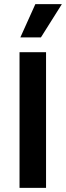

<svg xmlns="http://www.w3.org/2000/svg" viewBox="-20 -914 321 934"><path d="M75 0V-660H204V0ZM179 -732H79L152 -894H281Z"/></svg>

Font: Bricolage Grotesque 20pt SemiBold
Style: Regular
Weight: 600
Version: Version 1.001;gftools[0.9.33.dev8+g029e19f]